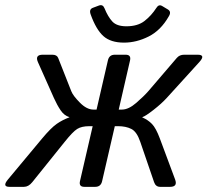

<svg xmlns="http://www.w3.org/2000/svg" viewBox="-51 -725 805 745"><path d="M300.8 -668.9Q293.5 -689 309.6 -694.8L333 -703.6Q348.1 -709 354.5 -692.9Q367.7 -660.2 384.8 -641.6Q401.9 -623 439.5 -623Q483.4 -623 510 -643.8Q536.6 -664.6 555.7 -694.3Q564.9 -709.5 578.1 -701.7L600.1 -688.5Q615.2 -679.7 604 -661.6Q572.8 -606.9 525.6 -583.3Q478.5 -559.6 430.2 -559.6Q378.4 -559.6 350.1 -585Q321.8 -610.4 300.8 -668.9ZM-14.2 0Q-43.9 0 -20 -28.8L112.3 -187.5Q147 -229 169.2 -244.4Q191.4 -259.8 217.8 -269.5L218.3 -270.5Q198.2 -276.4 184.3 -296.9Q170.4 -317.4 158.2 -344.7L96.2 -483.9Q83.5 -512.7 115.2 -512.7H151.9Q169.9 -512.7 174.8 -500L225.6 -371.1Q232.4 -353.5 259 -326.7Q285.6 -299.8 311.5 -299.8H323.7L367.7 -490.7Q372.6 -512.7 394.5 -512.7H436.5Q458.5 -512.7 453.6 -490.7L409.7 -299.8H421.9Q447.8 -299.8 477.8 -325.9Q507.8 -352.1 524.4 -371.1L634.8 -500Q645.5 -512.7 663.6 -512.7H715.8Q748.5 -512.7 722.2 -483.9L595.7 -344.7Q575.7 -322.8 544.7 -298.6Q513.7 -274.4 501.5 -270.5L501 -269.5Q523.4 -259.8 538.8 -243.9Q554.2 -228 569.3 -187.5L628.4 -28.8Q639.2 0 608.9 0H570.3Q553.2 0 546.9 -18.1L493.2 -174.8Q480 -213.9 458.7 -224.6Q437.5 -235.4 407.2 -235.4H394.5L345.2 -22Q340.3 0 318.4 0H276.4Q254.4 0 259.3 -22L308.6 -235.4H295.9Q265.6 -235.4 248.5 -224.6Q231.4 -213.9 200.2 -174.8L74.2 -18.1Q59.6 0 42 0Z"/></svg>

Font: Istok Web
Style: BoldItalic
Weight: 700
Italic angle: -13°
Designer: Andrey V. Panov
Foundry: Andrey V. Panov
Version: Version 1.0.2g